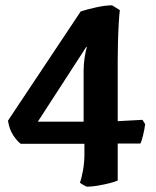

<svg xmlns="http://www.w3.org/2000/svg" viewBox="-20 -589 585 721"><path d="M307 112Q304 112 294.5 106.5Q285 101 280 97Q286 82 291.5 52Q297 22 297 -9V-49H58Q45 -58 30 -80.5Q15 -103 10 -136L283 -546Q307 -554 341.5 -561.5Q376 -569 401 -569L430 -551Q428 -536 426 -502.5Q424 -469 423 -430Q422 -391 422 -360V-134L515 -139L525 -123Q523 -104 517 -80Q511 -56 507 -50H422V89Q411 94 391 99Q371 104 348 108Q325 112 307 112ZM122 -132H294V-324Q294 -349 298 -374Q302 -399 306 -412L304 -413Z"/></svg>

Font: Texturina
Style: Bold
Weight: 700
Designer: Guillermo Torres Carreño
Foundry: Omnibus-Type
Version: Version 1.002; ttfautohint (v1.8.3)